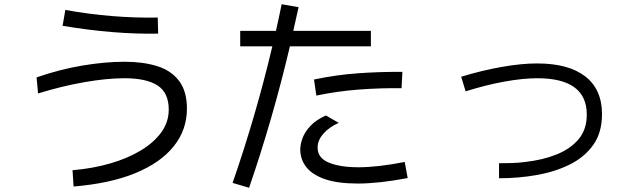

<svg xmlns="http://www.w3.org/2000/svg" viewBox="-20 -834 3040 908"><path d="M728 -675Q519 -671 276 -712L289 -787Q399 -767 509.5 -758Q620 -749 726 -751ZM328 48 323 -29Q418 -37 501 -61Q584 -85 646 -122.5Q708 -160 743 -208.5Q778 -257 778 -316Q778 -395 725.5 -429.5Q673 -464 568 -464Q486 -464 379.5 -445.5Q273 -427 160 -392L153 -468Q262 -506 369.5 -524Q477 -542 570 -542Q656 -542 722.5 -521.5Q789 -501 826.5 -452Q864 -403 864 -320Q864 -220 801.5 -142Q739 -64 619.5 -15Q500 34 328 48Z M1158 54 1080 31Q1190 -286 1268 -615H1116V-688H1285Q1299 -750 1312 -814L1392 -800Q1380 -744 1367 -688H1734V-615H1351Q1271 -275 1158 54ZM1476 -382 1465 -458Q1569 -480 1673.5 -487.5Q1778 -495 1883 -494L1879 -417Q1778 -418 1677.5 -410.5Q1577 -403 1476 -382ZM1672 34Q1576 34 1516 13Q1456 -8 1428 -44.5Q1400 -81 1400 -127Q1400 -151 1410.5 -180Q1421 -209 1447 -237.5Q1473 -266 1521 -288L1582 -253Q1537 -233 1509.5 -202Q1482 -171 1482 -136Q1482 -87 1535 -65Q1588 -43 1675 -43Q1766 -43 1894 -68L1908 8Q1772 34 1672 34Z M2340 9V-62Q2367 -62 2400.5 -63Q2434 -64 2463 -68Q2546 -77 2612 -103.5Q2678 -130 2716.5 -176Q2755 -222 2755 -292Q2755 -464 2521 -464Q2453 -464 2365 -448Q2277 -432 2182 -402L2161 -471Q2259 -501 2352.5 -517.5Q2446 -534 2520 -534Q2669 -534 2748 -472.5Q2827 -411 2827 -294Q2827 -208 2786.5 -150Q2746 -92 2676.5 -57Q2607 -22 2520 -6.5Q2433 9 2340 9Z"/></svg>

Font: Murecho
Style: Regular
Weight: 400
Designer: Neil Summerour
Foundry: Positype
Version: Version 1.010; ttfautohint (v1.8.3)